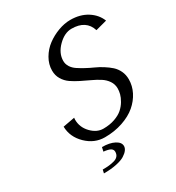

<svg xmlns="http://www.w3.org/2000/svg" viewBox="-211 -838 1065 1161"><g transform="rotate(-30 322.0 -257.0)"><path d="M101.1 0ZM176.3 171.9Q202.6 171.9 220.9 169.9Q239.3 168 257.8 162.8Q276.4 157.7 286.1 146Q295.9 134.3 295.9 116.2Q295.9 100.6 281.7 92Q267.6 83.5 233.9 80.1L240.2 51.8Q293 51.8 325.9 69.1Q358.9 86.4 358.9 112.8Q358.9 126.5 348.9 140.1Q338.9 153.8 318.4 166.7Q297.9 179.7 259.5 187.7Q221.2 195.8 170.9 195.8ZM585.9 -222.2Q585.9 -177.2 564.9 -135.5Q543.9 -93.8 506.1 -61.5Q468.3 -29.3 410.9 -9.8Q353.5 9.8 286.1 9.8Q213.4 9.8 158 -44.4Q102.5 -98.6 101.1 -170.9L183.1 -186Q183.1 -184.1 182.6 -179.4Q182.1 -174.8 182.1 -172.9Q182.1 -119.6 220.2 -79.8Q258.3 -40 304.2 -40Q348.6 -40 384 -52.5Q419.4 -64.9 440.7 -83.7Q461.9 -102.5 475.8 -126.2Q489.7 -149.9 494.9 -170.2Q500 -190.4 500 -208Q500 -237.3 483.9 -261Q467.8 -284.7 442.4 -300.8Q417 -316.9 386 -331.3Q355 -345.7 324 -361.1Q293 -376.5 267.6 -394Q242.2 -411.6 226.1 -438.5Q210 -465.3 210 -499Q210 -543 233.4 -583.3Q256.8 -623.5 293.2 -650.6Q329.6 -677.7 373.3 -693.8Q417 -710 458 -710Q526.4 -710 575.4 -679Q624.5 -647.9 644 -598.1L564.9 -577.1Q539.1 -660.2 438 -660.2Q388.7 -660.2 343.3 -614.7Q297.9 -569.3 297.9 -516.1Q297.9 -493.2 310.3 -473.9Q322.8 -454.6 343 -441.2Q363.3 -427.7 389.2 -413.6Q415 -399.4 441.9 -387.5Q468.8 -375.5 494.6 -359.1Q520.5 -342.8 540.8 -324.7Q561 -306.6 573.5 -280.3Q585.9 -253.9 585.9 -222.2Z"/></g></svg>

Font: Pfennig
Style: Italic
Weight: 500
Italic angle: -13°
Version: Version 20120410 ; ttfautohint (v0.8)